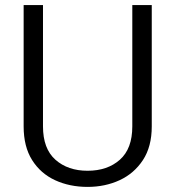

<svg xmlns="http://www.w3.org/2000/svg" viewBox="-20 -731 693 761"><path d="M504.4 -710.9H581.5V-230Q581.5 -149.9 546.6 -96.7Q511.7 -43.5 454.1 -16.8Q396.5 9.8 327.1 9.8Q255.9 9.8 198.2 -16.8Q140.6 -43.5 107.2 -96.7Q73.7 -149.9 73.7 -230V-710.9H150.4V-230Q150.4 -141.6 199.7 -97.9Q249 -54.2 327.1 -54.2Q405.8 -54.2 455.1 -97.9Q504.4 -141.6 504.4 -230Z"/></svg>

Font: Vazirmatn UI FD Light
Style: Regular
Weight: 300
Designer: Saber Rastikerdar
Foundry: Saber Rastikerdar
Version: Version 33.003